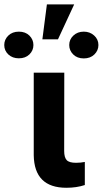

<svg xmlns="http://www.w3.org/2000/svg" viewBox="-89 -865 477 890"><path d="M0 0ZM209 -528.3 208.5 -165Q208.5 -135.7 220 -123Q231.4 -110.4 263.2 -110.4Q284.7 -110.4 304.2 -114.3V-7.3Q266.1 5.4 218.8 5.4Q69.8 5.4 67.4 -145.5V-528.3ZM128.4 -844.7H254.9L179.7 -682.6H107.4ZM-69.3 -656.2Q-69.3 -681.6 -50.5 -700Q-31.7 -718.3 -1.5 -718.3Q28.8 -718.3 47.4 -700Q65.9 -681.6 65.9 -656.2Q65.9 -630.9 47.4 -612.8Q28.8 -594.7 -1.5 -594.7Q-31.2 -594.7 -50.3 -612.5Q-69.3 -630.4 -69.3 -656.2ZM231.9 -656.2Q231.9 -682.1 251.2 -700.2Q270.5 -718.3 299.3 -718.3Q327.6 -718.3 347.4 -700.4Q367.2 -682.6 367.2 -656.2Q367.2 -630.9 348.4 -612.5Q329.6 -594.2 299.3 -594.2Q269 -594.2 250.5 -612.5Q231.9 -630.9 231.9 -656.2Z"/></svg>

Font: Roboto
Style: Bold
Weight: 700
Designer: Google
Version: Version 2.134; 2016; ttfautohint (v1.6)